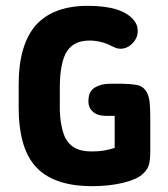

<svg xmlns="http://www.w3.org/2000/svg" viewBox="-20 -627 575 658"><path d="M373 -120Q353 -114 336 -111Q319 -108 294 -108Q259 -108 237.5 -119.5Q216 -131 203 -156Q195 -174 190 -200Q185 -226 185 -261V-327Q185 -371 191.5 -402.5Q198 -434 210 -452Q234 -488 286 -488Q327 -488 363 -469Q371 -465 377.5 -462.5Q384 -460 393 -460Q416 -460 434 -478.5Q452 -497 452 -521Q452 -541 440 -556Q401 -607 281 -607Q163 -607 103 -541Q74 -508 59 -457Q44 -406 44 -339V-257Q44 -192 57.5 -142.5Q71 -93 98 -61Q158 11 296 11Q353 11 399.5 0Q446 -11 466 -28Q484 -43 489.5 -59.5Q495 -76 495 -109V-221Q495 -246 493.5 -269.5Q492 -293 484 -309Q472 -332 447.5 -336Q423 -340 397 -340H356Q327 -340 305 -327Q283 -314 283 -280Q283 -257 299 -243.5Q315 -230 342 -230H373Z"/></svg>

Font: Beiruti ExtraBold
Style: Regular
Weight: 800
Designer: Arlette Boutros
Foundry: Boutros
Version: Version 1.41